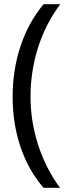

<svg xmlns="http://www.w3.org/2000/svg" viewBox="-20 -734 336 912"><path d="M40 -273.9Q40 -403.3 77.9 -516.1Q115.7 -628.9 187 -713.9H266.1Q195.8 -619.6 160.4 -506.8Q125 -394 125 -274.9Q125 -157.7 161.1 -45.9Q197.3 65.9 265.1 158.2H187Q115.2 75.2 77.6 -35.6Q40 -146.5 40 -273.9Z"/></svg>

Font: f0_57812 
Style: Regular
Weight: 400
Foundry: Ascender Corporation
Version: Version 1.10